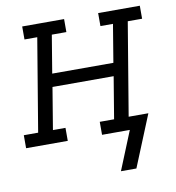

<svg xmlns="http://www.w3.org/2000/svg" viewBox="-92 -601 772 844"><g transform="rotate(-10 293.5 -179.0)"><path d="M380 172 450 0H326V-58H390L421 -245H148L117 -58H173V0H-13V-58H51L120 -472H63V-530H250V-472H185L157 -303H430L458 -472H402V-530H588V-472H524L455 -58H543L449 172Z"/></g></svg>

Font: Iosevka Slab LtExObl
Style: Regular
Weight: 300
Width: 7
Italic angle: -9°
Monospace: yes
Designer: Belleve Invis
Foundry: Belleve Invis
Version: Version 11.1.0; ttfautohint (v1.8.3)